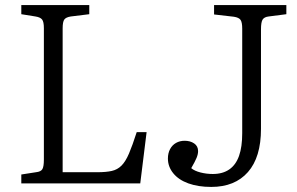

<svg xmlns="http://www.w3.org/2000/svg" viewBox="-20 -723 1172 757"><path d="M64 0V-35L122 -44Q141 -46 147 -56Q153 -66 153 -94V-612Q153 -637 146 -646Q139 -655 120 -658L64 -667V-703H332V-667L259 -658Q240 -655 233.5 -646Q227 -637 227 -611V-44H364Q398 -44 420.5 -49Q443 -54 459 -70Q475 -86 488.5 -117.5Q502 -149 519 -202H558L533 0ZM813 14Q761 14 722.5 0Q684 -14 663 -40Q642 -66 642 -98Q642 -119 650.5 -135Q659 -151 674 -159.5Q689 -168 708 -168Q730 -168 745.5 -157.5Q761 -147 761 -127Q761 -115 755 -100.5Q749 -86 734 -60Q747 -49 770.5 -43Q794 -37 819 -37Q858 -37 884 -55Q910 -73 922.5 -108.5Q935 -144 935 -198V-610Q935 -635 928.5 -644.5Q922 -654 902 -657L824 -666V-703H1109V-667L1039 -658Q1022 -656 1015.5 -646Q1009 -636 1009 -607V-215Q1009 -103 957.5 -44.5Q906 14 813 14Z"/></svg>

Font: Literata 18pt Light
Style: Regular
Weight: 300
Designer: Latin by Veronika Burian and Jose Scaglione. Greek by Irene Vlachou. Cyrillic by Vera Evstafieva.
Foundry: TypeTogether
Version: Version 3.103;gftools[0.9.29]